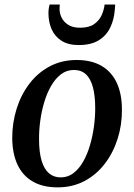

<svg xmlns="http://www.w3.org/2000/svg" viewBox="-20 -816 592 848"><path d="M318.5 -551Q384 -551 428.5 -525Q473 -499 495.8 -450Q518.5 -401 518.5 -331Q519 -264.5 499.5 -203Q480 -141.5 443 -93Q406 -44.5 353.2 -16.5Q300.5 11.5 234 11.5Q169.5 11.5 124.8 -14.2Q80 -40 57.2 -89Q34.5 -138 34 -206.5Q34 -274 53.5 -336Q73 -398 110 -446.5Q147 -495 199.8 -523Q252.5 -551 318.5 -551ZM306.5 -507Q274.5 -507 249.5 -488Q224.5 -469 206 -437Q187.5 -405 175.5 -365Q163.5 -325 157.8 -282.5Q152 -240 152.5 -200.5Q152.5 -143.5 163.8 -106.2Q175 -69 196.2 -50.8Q217.5 -32.5 248 -32.5Q279.5 -32.5 304.2 -51.2Q329 -70 347.2 -102Q365.5 -134 377.2 -174Q389 -214 394.8 -256.2Q400.5 -298.5 400.5 -337.5Q400.5 -392.5 390.5 -430.2Q380.5 -468 359.8 -487.5Q339 -507 306.5 -507ZM327.5 -617Q281.5 -617 252 -635.8Q222.5 -654.5 208.2 -686.5Q194 -718.5 194 -758Q194 -771.5 195.8 -780.8Q197.5 -790 199 -796H244Q244 -792.5 243.5 -787.8Q243 -783 243 -776Q243 -757 252.2 -738Q261.5 -719 281.5 -706.2Q301.5 -693.5 334 -693.5Q373 -693.5 395.8 -709.5Q418.5 -725.5 429 -749.2Q439.5 -773 442 -796H488.5Q488.5 -792 488.2 -786.2Q488 -780.5 487 -773Q484 -730.5 467.2 -695Q450.5 -659.5 416.5 -638.2Q382.5 -617 327.5 -617Z"/></svg>

Font: Merriweather 60pt Medium
Style: Italic
Weight: 500
Italic angle: -7.8°
Version: Version 2.101